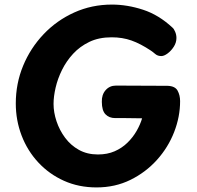

<svg xmlns="http://www.w3.org/2000/svg" viewBox="-20 -800 862 839"><path d="M734 -679Q740 -674 745.5 -661Q751 -648 751 -634Q751 -614 739.5 -596Q728 -578 712.5 -566.5Q697 -555 685 -555Q669 -555 658.5 -564Q648 -573 639 -579Q594 -609 554.5 -623Q515 -637 468 -637Q412 -637 370.5 -617Q329 -597 299.5 -565Q270 -533 251 -494.5Q232 -456 223 -417Q214 -378 214 -346Q214 -309 227 -270Q240 -231 264.5 -198Q289 -165 325 -145Q361 -125 408 -125Q449 -125 481 -139Q513 -153 537 -176.5Q561 -200 577 -228Q593 -256 601 -283Q583 -283 564.5 -283.5Q546 -284 525.5 -284Q505 -284 483 -284Q457 -284 441 -300.5Q425 -317 425 -355Q424 -386 441.5 -406Q459 -426 487 -426Q539 -426 599 -425.5Q659 -425 712 -425Q745 -424 756 -404Q767 -384 767 -358Q767 -290 741 -223Q715 -156 666 -101.5Q617 -47 550 -14Q483 19 402 19Q324 19 259.5 -10Q195 -39 147.5 -90Q100 -141 74.5 -207.5Q49 -274 49 -348Q49 -435 81 -512.5Q113 -590 170.5 -650.5Q228 -711 304.5 -745.5Q381 -780 469 -780Q536 -780 605 -757.5Q674 -735 734 -679Z"/></svg>

Font: Playpen Sans Arabic
Style: Bold
Weight: 700
Version: Version 2.000